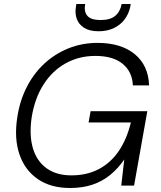

<svg xmlns="http://www.w3.org/2000/svg" viewBox="-20 -926 802 958"><path d="M329 12Q233 12 168.5 -32.5Q104 -77 77 -156Q50 -235 66 -339Q78 -421 112.5 -489.5Q147 -558 200 -607.5Q253 -657 321 -684.5Q389 -712 467 -712Q583 -712 651.5 -656.5Q720 -601 724 -500H643Q640 -568 592 -607.5Q544 -647 456 -647Q374 -647 307.5 -610Q241 -573 197 -504Q153 -435 138 -340Q125 -250 144.5 -185.5Q164 -121 213 -86Q262 -51 336 -51Q414 -51 473.5 -82.5Q533 -114 573 -173Q613 -232 633 -315H422L432 -371H715L649 0H585L600 -130Q568 -84 529 -52.5Q490 -21 441 -4.5Q392 12 329 12ZM472 -770Q427 -770 400 -787Q373 -804 363 -832Q353 -860 359 -893L361 -906H405Q398 -868 416 -847Q434 -826 482 -826Q530 -826 555 -847Q580 -868 587 -906H632L630 -892Q623 -859 603.5 -831.5Q584 -804 550.5 -787Q517 -770 472 -770Z"/></svg>

Font: DM Sans 10pt Light
Style: Italic
Weight: 300
Italic angle: -10°
Version: Version 4.004;gftools[0.9.30]